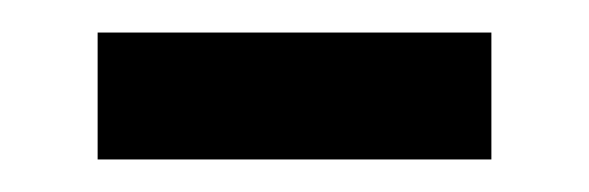

<svg xmlns="http://www.w3.org/2000/svg" viewBox="-20 -327 362 118"><path d="M40 -229V-307H282V-229Z"/></svg>

Font: Noto Sans Glagolitic
Style: Regular
Weight: 400
Designer: Monotype Design Team
Foundry: Monotype Imaging Inc.
Version: Version 2.004; ttfautohint (v1.8.4.7-5d5b)